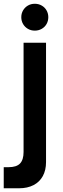

<svg xmlns="http://www.w3.org/2000/svg" viewBox="-30 -769 338 1029"><path d="M-10 240V127H15.7Q58.6 127 77.5 107.1Q96.3 87.2 96.3 45.8V-540H216.7V100Q216.7 143.2 199.4 174.8Q182.1 206.4 149.5 223.2Q117 240 72.2 240ZM156.5 -604.8Q136 -604.8 119.6 -614.4Q103.2 -623.9 93.6 -640.3Q84.1 -656.8 84.1 -676.8Q84.1 -696.8 93.6 -713.2Q103.2 -729.7 119.6 -739.2Q136 -748.8 156.5 -748.8Q176.9 -748.8 193.5 -739.2Q210.2 -729.7 219.5 -713.2Q228.9 -696.8 228.9 -676.8Q228.9 -656.8 219.5 -640.3Q210.2 -623.9 193.5 -614.4Q176.9 -604.8 156.5 -604.8Z"/></svg>

Font: Hauora
Style: Regular
Weight: 400
Designer: Wayne Shih
Foundry: WCYS
Version: Version 1.001